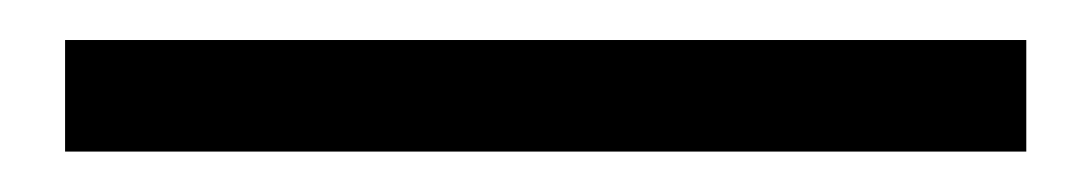

<svg xmlns="http://www.w3.org/2000/svg" viewBox="-20 51 540 95"><path d="M12.2 126V70.8H487.8V126Z"/></svg>

Font: Riemann
Style: Regular
Weight: 400
Designer: Paul D. Hunt
Foundry: Adobe Systems Incorporated
Version: Version 2.020;PS 2.0;hotconv 1.0.86;makeotf.lib2.5.63406